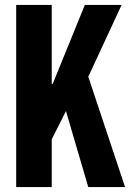

<svg xmlns="http://www.w3.org/2000/svg" viewBox="-20 -763 540 783"><path d="M46 0H191V-195L249 -310L340 0H490L340 -450L476 -743H326L195 -421H191V-743H46Z"/></svg>

Font: Noto Sans Mono CJK SC
Style: Bold
Weight: 700
Designer: Ryoko NISHIZUKA 西塚涼子 (kana, bopomofo & ideographs); Paul D. Hunt (Latin, Greek & Cyrillic); Sandoll Communications 산돌커뮤니
Foundry: Adobe
Version: Version 2.004;hotconv 1.0.118;makeotfexe 2.5.65603